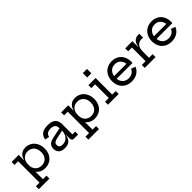

<svg xmlns="http://www.w3.org/2000/svg" viewBox="237 -2142 3718 3718"><g transform="rotate(-45 2096.0 -283.0)"><path d="M37 210V129.5H136.5V-455H37V-535.5H230.5V-355.5L227.5 -286V-257.5L230.5 -202V129.5H327V210ZM413.5 11Q350.5 11 300.5 -16Q250.5 -43 216.2 -94.5Q182 -146 167 -220L227.5 -266Q227.5 -209.5 248 -166.2Q268.5 -123 308 -98.2Q347.5 -73.5 403 -73.5Q458 -73.5 497.2 -98.2Q536.5 -123 557.5 -166.8Q578.5 -210.5 578.5 -267.5Q578.5 -325 556.8 -368.8Q535 -412.5 495.2 -437.2Q455.5 -462 403 -462Q348.5 -462 309 -437.2Q269.5 -412.5 248.5 -368.2Q227.5 -324 227.5 -266L212 -390H234.5Q244 -436 268.2 -471.2Q292.5 -506.5 331.2 -526.5Q370 -546.5 424 -546.5Q479.5 -546.5 525.5 -526Q571.5 -505.5 605 -468Q638.5 -430.5 657 -379.5Q675.5 -328.5 675.5 -267.5Q675.5 -186 643.5 -123Q611.5 -60 552.8 -24.5Q494 11 413.5 11Z M1208 0Q1181.5 0 1167.5 -16.8Q1153.5 -33.5 1153.5 -64.5V-200L1162 -219L1157 -281L1153.5 -317V-356.5Q1153.5 -390.5 1139.2 -413.5Q1125 -436.5 1097 -448.2Q1069 -460 1028.5 -460Q970 -460 936.5 -436.2Q903 -412.5 893.5 -365L803.5 -383.5Q812.5 -438 840.8 -474.2Q869 -510.5 916.8 -528.5Q964.5 -546.5 1032 -546.5Q1104 -546.5 1151.8 -526Q1199.5 -505.5 1223.5 -464.8Q1247.5 -424 1247.5 -362V-80.5H1323V0ZM961 7Q877 7 833 -31.2Q789 -69.5 789 -143Q789 -209 826.5 -244.8Q864 -280.5 950.5 -298.5L1181 -346V-280L966 -231.5Q925.5 -222 906 -202.2Q886.5 -182.5 886.5 -149Q886.5 -111.5 909.5 -92.5Q932.5 -73.5 976.5 -73.5Q1030 -73.5 1070.8 -99.2Q1111.5 -125 1134.2 -171.5Q1157 -218 1157 -281L1182 -163H1149.5Q1138 -79 1090.5 -36Q1043 7 961 7Z M1394.5 210V129.5H1494V-455H1394.5V-535.5H1588V-355.5L1585 -286V-257.5L1588 -202V129.5H1684.5V210ZM1771 11Q1708 11 1658 -16Q1608 -43 1573.8 -94.5Q1539.5 -146 1524.5 -220L1585 -266Q1585 -209.5 1605.5 -166.2Q1626 -123 1665.5 -98.2Q1705 -73.5 1760.5 -73.5Q1815.5 -73.5 1854.8 -98.2Q1894 -123 1915 -166.8Q1936 -210.5 1936 -267.5Q1936 -325 1914.2 -368.8Q1892.5 -412.5 1852.8 -437.2Q1813 -462 1760.5 -462Q1706 -462 1666.5 -437.2Q1627 -412.5 1606 -368.2Q1585 -324 1585 -266L1569.5 -390H1592Q1601.5 -436 1625.8 -471.2Q1650 -506.5 1688.8 -526.5Q1727.5 -546.5 1781.5 -546.5Q1837 -546.5 1883 -526Q1929 -505.5 1962.5 -468Q1996 -430.5 2014.5 -379.5Q2033 -328.5 2033 -267.5Q2033 -186 2001 -123Q1969 -60 1910.2 -24.5Q1851.5 11 1771 11Z M2337 -80.5H2434V0H2140.5V-80.5H2243V-455H2140.5V-535.5H2337ZM2228.5 -776.5H2343.5V-657H2228.5Z M2791 10Q2706.5 10 2645 -25.2Q2583.5 -60.5 2550.5 -122.8Q2517.5 -185 2517.5 -266Q2517.5 -347.5 2551 -410.8Q2584.5 -474 2645 -509.8Q2705.5 -545.5 2786 -545.5Q2867.5 -545.5 2926.8 -510Q2986 -474.5 3017.8 -411.5Q3049.5 -348.5 3049.5 -266Q3049.5 -254 3049 -247.2Q3048.5 -240.5 3047.5 -236H2954.5Q2955.5 -243.5 2956 -252.2Q2956.5 -261 2956.5 -273Q2956.5 -327.5 2936.2 -369.8Q2916 -412 2878 -436.5Q2840 -461 2786 -461Q2734 -461 2695 -436.2Q2656 -411.5 2634.2 -367.5Q2612.5 -323.5 2612.5 -266Q2612.5 -210.5 2633.8 -167.8Q2655 -125 2694.8 -100.8Q2734.5 -76.5 2790 -76.5Q2847.5 -76.5 2888.8 -103.2Q2930 -130 2949.5 -176.5L3038.5 -143Q3009.5 -72 2944 -31Q2878.5 10 2791 10ZM2577 -236V-307.5H3019.5L3047.5 -236Z M3345.5 -80.5H3444V0H3148.5V-80.5H3251.5V-455H3148.5V-535.5H3345.5ZM3540.5 -434Q3530 -437 3518.8 -438.5Q3507.5 -440 3496 -440Q3427.5 -440 3386.5 -391Q3345.5 -342 3345.5 -254.5L3324.5 -374H3349.5Q3356 -430 3377 -467.8Q3398 -505.5 3431.5 -524.5Q3465 -543.5 3508.5 -543.5Q3517 -543.5 3524.8 -542.8Q3532.5 -542 3540.5 -540.5Z M3883 10Q3798.5 10 3737 -25.2Q3675.5 -60.5 3642.5 -122.8Q3609.5 -185 3609.5 -266Q3609.5 -347.5 3643 -410.8Q3676.5 -474 3737 -509.8Q3797.5 -545.5 3878 -545.5Q3959.5 -545.5 4018.8 -510Q4078 -474.5 4109.8 -411.5Q4141.5 -348.5 4141.5 -266Q4141.5 -254 4141 -247.2Q4140.5 -240.5 4139.5 -236H4046.5Q4047.5 -243.5 4048 -252.2Q4048.5 -261 4048.5 -273Q4048.5 -327.5 4028.2 -369.8Q4008 -412 3970 -436.5Q3932 -461 3878 -461Q3826 -461 3787 -436.2Q3748 -411.5 3726.2 -367.5Q3704.5 -323.5 3704.5 -266Q3704.5 -210.5 3725.8 -167.8Q3747 -125 3786.8 -100.8Q3826.5 -76.5 3882 -76.5Q3939.5 -76.5 3980.8 -103.2Q4022 -130 4041.5 -176.5L4130.5 -143Q4101.5 -72 4036 -31Q3970.5 10 3883 10ZM3669 -236V-307.5H4111.5L4139.5 -236Z"/></g></svg>

Font: Hepta Slab ExtraLight Medium
Style: Regular
Weight: 500
Version: Version 1.100